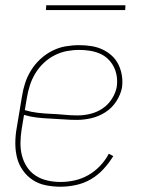

<svg xmlns="http://www.w3.org/2000/svg" viewBox="-20 -699 540 727"><path d="M209 8Q181 8 153.5 2.5Q126 -3 104 -17.5Q82 -32 66.5 -54Q51 -76 44.5 -102Q38 -128 38 -156.5Q38 -185 43 -213L63 -333Q67 -359 75 -384Q83 -409 97.5 -432.5Q112 -456 132.5 -475Q153 -494 177.5 -506.5Q202 -519 228 -523.5Q254 -528 280 -528Q303 -528 325.5 -524.5Q348 -521 367.5 -512Q387 -503 403 -488.5Q419 -474 428.5 -454.5Q438 -435 441.5 -413Q445 -391 442 -368Q437 -341 420.5 -315.5Q404 -290 379 -274Q354 -258 326 -251.5Q298 -245 271 -245Q246 -245 220.5 -247Q195 -249 169.5 -250Q144 -251 119 -254Q94 -257 71 -264L62 -210Q58 -185 57.5 -159.5Q57 -134 63 -110.5Q69 -87 82 -67Q95 -47 115 -34Q135 -21 159.5 -15.5Q184 -10 209 -10Q236 -10 263 -16Q290 -22 314.5 -36Q339 -50 359 -71Q379 -92 392 -117L409 -108Q393 -82 372 -59Q351 -36 324.5 -20.5Q298 -5 268 1.5Q238 8 209 8ZM274 -262Q298 -262 322.5 -268Q347 -274 368 -288Q389 -302 403.5 -324.5Q418 -347 422 -370Q425 -391 422 -410.5Q419 -430 410.5 -446.5Q402 -463 388.5 -476Q375 -489 357 -496.5Q339 -504 319.5 -507Q300 -510 280 -510Q256 -510 232.5 -505.5Q209 -501 186.5 -489.5Q164 -478 145.5 -460.5Q127 -443 114 -421.5Q101 -400 93.5 -377Q86 -354 82 -330L74 -282Q97 -275 122 -272Q147 -269 172.5 -268Q198 -267 223 -264.5Q248 -262 274 -262ZM154 -661 155 -679H455L454 -661Z"/></svg>

Font: Iosevka SS18 Thin
Style: Italic
Weight: 100
Italic angle: -9°
Monospace: yes
Designer: Belleve Invis
Foundry: Belleve Invis
Version: Version 25.1.1; ttfautohint (v1.8.4)